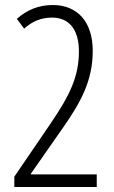

<svg xmlns="http://www.w3.org/2000/svg" viewBox="-20 -744 452 764"><path d="M365 0V-50H103V-53L228 -232C303 -339 349 -424 349 -542C349 -656 289 -724 190 -724C134 -724 88 -705 47 -669L76 -630C108 -659 144 -674 187 -674C253 -674 294 -629 294 -540C294 -438 257 -364 181 -252L37 -41V0Z"/></svg>

Font: Noto Sans Gujarati ExtraCondensed Light
Style: Regular
Weight: 300
Width: 2
Designer: Jelle Bosma - Monotype Design Team, Universal Thirst
Foundry: Monotype Imaging Inc.
Version: Version 2.106